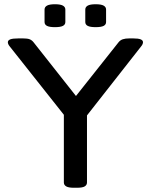

<svg xmlns="http://www.w3.org/2000/svg" viewBox="-20 -883 710 905"><path d="M328 2Q303 2 292 -4.5Q281 -11 281 -23V-342L26 -664Q21 -670 19 -675Q17 -680 17 -684Q17 -693 28.5 -697.5Q40 -702 68 -702H88Q109 -702 119.5 -698Q130 -694 138 -684L359 -404H317L539 -684Q547 -694 559 -698Q571 -702 590 -702H607Q632 -702 643 -697.5Q654 -693 654 -684Q654 -680 652 -675Q650 -670 645 -664L390 -339V-23Q390 -11 379.5 -4.5Q369 2 343 2ZM431 -755Q405 -755 393.5 -761Q382 -767 382 -779V-838Q382 -850 393.5 -856.5Q405 -863 431 -863Q457 -863 468.5 -856.5Q480 -850 480 -838V-779Q480 -767 468.5 -761Q457 -755 431 -755ZM239 -755Q213 -755 201.5 -761Q190 -767 190 -779V-838Q190 -850 201.5 -856.5Q213 -863 239 -863Q265 -863 276.5 -856.5Q288 -850 288 -838V-779Q288 -767 276.5 -761Q265 -755 239 -755Z"/></svg>

Font: Asap Expanded Medium
Style: Regular
Weight: 500
Width: 7
Designer: Pablo Cosgaya
Foundry: Omnibus-Type
Version: Version 3.001